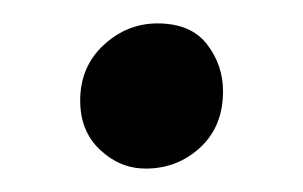

<svg xmlns="http://www.w3.org/2000/svg" viewBox="-20 -134 259 164"><path d="M104.5 10Q82.5 10 65.5 -6Q48.5 -22 48.5 -48Q48.5 -77 68.5 -95.5Q88.5 -114 114.5 -114Q143 -114 156.8 -96.2Q170.5 -78.5 170.5 -56Q170.5 -26 151 -8Q131.5 10 104.5 10Z"/></svg>

Font: Merriweather 96pt
Style: Regular
Weight: 400
Version: Version 2.100